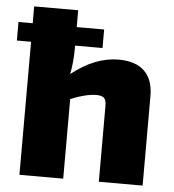

<svg xmlns="http://www.w3.org/2000/svg" viewBox="-56 -747 721 795"><g transform="rotate(5 304.5 -350.0)"><path d="M237 -553V-541Q237 -484 227 -434Q324 -511 422 -511Q493 -511 529.5 -475.5Q566 -440 566 -372V0H384V-315Q384 -339 375 -348Q366 -357 343 -357Q300 -357 236 -331V0H54V-553H-5V-630H54V-700H237V-630H351V-553Z"/></g></svg>

Font: Ezarion Extra Bold
Style: Regular
Weight: 800
Designer: Natanael Gama
Version: Version 1.001;PS 001.001;hotconv 1.0.70;makeotf.lib2.5.58329